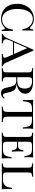

<svg xmlns="http://www.w3.org/2000/svg" viewBox="1501 -2163 676 3718"><g transform="rotate(90 1839.0 -304.0)"><path d="M505.4 -557.1Q517.6 -547.4 524.9 -547.4Q545.4 -547.4 550.3 -607.9H573.7Q569.3 -550.3 569.3 -397.9H546.4Q536.6 -450.2 526.6 -474.9Q516.6 -499.5 496.6 -525.9Q468.3 -563 429.4 -582.5Q390.6 -602.1 347.7 -602.1Q289.1 -602.1 245.1 -565.9Q201.2 -529.8 177.2 -461.9Q153.3 -394 153.3 -301.8Q153.3 -208 179.9 -141.4Q206.5 -74.7 252.2 -40.3Q297.9 -5.9 354.5 -5.9Q398.9 -5.9 439.5 -25.4Q480 -44.9 507.3 -82Q526.9 -107.9 536.4 -137Q545.9 -166 553.7 -220.2H576.7Q576.7 -62.5 580.6 0H557.6Q552.7 -60.5 532.7 -60.5Q524.9 -60.5 512.7 -50.8Q474.6 -19 438.2 -2.4Q401.9 14.2 350.6 14.2Q261.2 14.2 194.3 -22.7Q127.4 -59.6 90.6 -129.9Q53.7 -200.2 53.7 -297.9Q53.7 -393.6 91.8 -467.3Q129.9 -541 197.5 -581.5Q265.1 -622.1 351.6 -622.1Q385.3 -622.1 412.4 -613.5Q439.5 -605 460.2 -591.3Q481 -577.6 505.4 -557.1Z M1262.2 -20V0Q1221.2 -2.9 1155.3 -2.9Q1069.3 -2.9 1026.9 0V-20Q1064.5 -21.5 1081.5 -29.3Q1098.6 -37.1 1098.6 -56.6Q1098.6 -74.7 1085 -104L1034.7 -217.8H790.5L756.8 -143.1Q740.2 -104.5 740.2 -79.1Q740.2 -26.4 817.9 -20V0Q788.1 -2.9 727.1 -2.9Q666 -2.9 640.1 0V-20Q666.5 -26.9 686 -50.5Q705.6 -74.2 722.2 -112.8L942.9 -612.8H959L1192.9 -84Q1220.2 -22 1262.2 -20ZM913.1 -492.2 799.3 -237.8H1025.9Z M1788.6 14.2Q1705.6 14.2 1685.5 -62L1654.8 -187Q1645.5 -225.1 1629.6 -245.4Q1613.8 -265.6 1590.8 -273.2Q1567.9 -280.8 1531.7 -280.8H1474.6V-106Q1474.6 -68.4 1480.7 -51.3Q1486.8 -34.2 1503.2 -27.8Q1519.5 -21.5 1555.7 -20V0Q1509.3 -2.9 1428.7 -2.9Q1342.3 -2.9 1300.8 0V-20Q1336.9 -21.5 1353.3 -27.8Q1369.6 -34.2 1375.7 -51.3Q1381.8 -68.4 1381.8 -106V-502Q1381.8 -540 1375.7 -557.1Q1369.6 -574.2 1353.5 -580.3Q1337.4 -586.4 1300.8 -587.9V-607.9Q1342.3 -605 1422.9 -605Q1439.9 -605 1524.9 -606.4L1564 -606.9Q1638.7 -606.9 1690.7 -587.4Q1742.7 -567.9 1768.8 -533.9Q1794.9 -500 1794.9 -456.1Q1794.9 -419.4 1776.4 -385Q1757.8 -350.6 1713.1 -324Q1668.5 -297.4 1595.7 -288.6Q1612.8 -288.1 1629.9 -285.2Q1683.1 -276.9 1714.1 -252.9Q1745.1 -229 1757.8 -175.8L1779.8 -85Q1788.1 -49.8 1797.4 -35.4Q1806.6 -21 1821.8 -21Q1846.7 -21 1877 -55.2L1890.6 -42Q1871.6 -14.6 1847.4 -0.2Q1823.2 14.2 1788.6 14.2ZM1474.6 -502V-300.8H1542Q1602.1 -300.8 1635.7 -319.1Q1669.4 -337.4 1682.1 -368.9Q1694.8 -400.4 1694.8 -444.8Q1694.8 -517.1 1658.4 -552.5Q1622.1 -587.9 1538.6 -587.9Q1511.7 -587.9 1498.3 -580.8Q1484.9 -573.7 1479.7 -555.7Q1474.6 -537.6 1474.6 -502Z M2467.8 -490.2Q2467.8 -438.5 2470.7 -408.2H2447.8Q2441.9 -478 2429 -514.9Q2416 -551.8 2387 -568.4Q2357.9 -585 2303.7 -585H2239.7V-116.2Q2239.7 -74.7 2247.6 -55.4Q2255.4 -36.1 2275.9 -28.8Q2296.4 -21.5 2340.8 -20V0Q2289.1 -2.9 2193.8 -2.9Q2094.2 -2.9 2045.9 0V-20Q2090.3 -21.5 2110.8 -28.8Q2131.3 -36.1 2139.2 -55.4Q2147 -74.7 2147 -116.2V-585H2083Q2028.8 -585 2000 -568.4Q1971.2 -551.8 1958 -514.6Q1944.8 -477.5 1939 -408.2H1916Q1918.9 -439.9 1918.9 -490.2Q1918.9 -542.5 1912.1 -607.9Q1995.1 -605 2193.8 -605Q2392.1 -605 2475.1 -607.9Q2467.8 -543.9 2467.8 -490.2Z M3049.8 0Q2984.9 -2.9 2830.6 -2.9Q2646 -2.9 2550.8 0V-20Q2586.9 -21.5 2603.3 -27.8Q2619.6 -34.2 2625.7 -51.3Q2631.8 -68.4 2631.8 -106V-502Q2631.8 -539.6 2625.7 -556.6Q2619.6 -573.7 2603.3 -580.1Q2586.9 -586.4 2550.8 -587.9V-607.9Q2646 -605 2830.6 -605Q2970.7 -605 3029.8 -607.9Q3022.9 -547.9 3022.9 -500Q3022.9 -460.9 3025.9 -438H3002.9Q2997.6 -493.7 2984.1 -525.4Q2970.7 -557.1 2945.6 -571Q2920.4 -585 2878.9 -585H2805.7Q2769.5 -585 2753.2 -579.3Q2736.8 -573.7 2730.7 -556.6Q2724.6 -539.6 2724.6 -502V-315.9H2807.6Q2839.4 -315.9 2856.7 -332.3Q2874 -348.6 2879.9 -368.4Q2885.7 -388.2 2890.6 -418H2913.6Q2910.2 -378.9 2910.2 -343.8L2910.6 -306.2Q2910.6 -266.1 2917 -193.8H2893.6Q2889.6 -224.6 2882.6 -246.1Q2875.5 -267.6 2857.7 -281.7Q2839.8 -295.9 2807.6 -295.9H2724.6V-106Q2724.6 -68.4 2730.7 -51.5Q2736.8 -34.7 2753.2 -28.8Q2769.5 -22.9 2805.7 -22.9H2878.9Q2928.2 -22.9 2957.5 -38.8Q2986.8 -54.7 3002 -90.6Q3017.1 -126.5 3022.9 -189.9H3045.9Q3043 -163.1 3043 -118.2Q3043 -65.4 3049.8 0Z M3319.8 -502V-106Q3319.8 -68.4 3325.9 -51.5Q3332 -34.7 3348.4 -28.8Q3364.7 -22.9 3400.9 -22.9H3463.9Q3533.2 -22.9 3571.5 -63.7Q3609.9 -104.5 3618.2 -200.2H3641.1Q3638.2 -168.9 3638.2 -118.2Q3638.2 -65.4 3645 0Q3580.1 -2.9 3425.8 -2.9Q3241.2 -2.9 3146 0V-20Q3182.1 -21.5 3198.5 -27.8Q3214.8 -34.2 3220.9 -51.3Q3227.1 -68.4 3227.1 -106V-502Q3227.1 -539.6 3220.9 -556.6Q3214.8 -573.7 3198.5 -580.1Q3182.1 -586.4 3146 -587.9V-607.9Q3187.5 -605 3273.9 -605Q3355 -605 3400.9 -607.9V-587.9Q3364.7 -586.4 3348.4 -580.1Q3332 -573.7 3325.9 -556.6Q3319.8 -539.6 3319.8 -502Z"/></g></svg>

Font: Playfair Display SC
Style: Regular
Weight: 400
Designer: Claus Eggers Sørensen
Foundry: Claus Eggers Sørensen
Version: Version 1.004;PS 001.004;hotconv 1.0.70;makeotf.lib2.5.58329